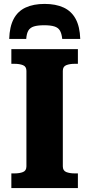

<svg xmlns="http://www.w3.org/2000/svg" viewBox="-20 -961 456 981"><path d="M208 -941Q151 -941 111 -922.5Q71 -904 50 -864.5Q29 -825 27 -762H114Q116 -790 125 -805Q134 -820 153.5 -826Q173 -832 206 -832Q238 -832 257.5 -826Q277 -820 286 -805Q295 -790 298 -762H390Q388 -825 366.5 -864.5Q345 -904 305 -922.5Q265 -941 208 -941ZM115 -111V-599Q115 -621 97.5 -628Q80 -635 54 -635H38V-710H378V-635H362Q336 -635 318.5 -628Q301 -621 301 -599V-111Q301 -89 318.5 -82Q336 -75 362 -75H378V0H38V-75H54Q80 -75 97.5 -82Q115 -89 115 -111Z"/></svg>

Font: Roboto Serif 20pt
Style: Bold
Weight: 700
Version: Version 1.008